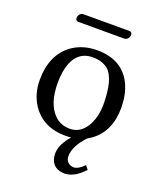

<svg xmlns="http://www.w3.org/2000/svg" viewBox="-142 -670 784 944"><g transform="rotate(20 250.0 -198.0)"><path d="M360.8 -538.1H117.2Q105 -539.6 104 -553.2Q104 -570.3 118.2 -579.1Q122.6 -581.5 126 -582H371.1Q383.8 -580.6 384.8 -567.9Q384.8 -549.8 369.6 -540.5Q364.7 -538.6 360.8 -538.1ZM411.1 129.9Q363.3 183.1 312 186Q251.5 186 236.8 136.2Q233.4 123.5 232.9 109.9Q233.9 59.1 280.3 8.3Q265.6 9.8 250 9.8Q132.8 9.8 74.2 -77.6Q38.1 -132.8 38.1 -205.1Q38.1 -338.9 126.5 -401.4Q180.2 -438.5 253.9 -439Q388.7 -439 438.5 -331.5Q461.4 -280.8 461.9 -213.9Q461.9 -90.3 379.4 -29.3Q367.7 -21 356 -14.6Q298.8 45.9 298.8 99.1Q298.8 127.9 324.7 138.7Q333 141.6 340.8 142.1Q366.2 141.1 394 111.8L397 112.8ZM247.1 -398.9Q148.9 -398.9 129.9 -275.9Q126 -250 126 -222.2Q126 -113.8 178.2 -61.5Q210.4 -29.8 258.8 -29.8Q319.8 -29.8 353 -97.2Q373.5 -140.6 374 -195.8Q374 -332 326.7 -373.5Q296.4 -398.4 247.1 -398.9Z"/></g></svg>

Font: Linux Biolinum Capitals O
Style: Small Caps
Weight: 400
Designer: Philipp H. Poll
Foundry: Philipp H. Poll
Version: Version 1.0.4